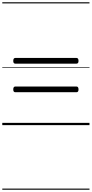

<svg xmlns="http://www.w3.org/2000/svg" viewBox="-20 -1095 803 1680"><path d="M114 -538Q105 -538 100.5 -544Q96 -550 96 -562Q96 -588 114 -588H649Q658 -588 662.5 -581.5Q667 -575 667 -562Q667 -538 649 -538ZM114 -288Q105 -288 100.5 -294Q96 -300 96 -312Q96 -338 114 -338H649Q658 -338 662.5 -331.5Q667 -325 667 -312Q667 -288 649 -288ZM0 555H763V565H0ZM0 -20H763V0H0ZM0 -505H763V-500H0ZM0 -1075H763V-1065H0Z"/></svg>

Font: Playwrite AR Guides
Style: Regular
Weight: 400
Designer: Veronika Burian, José Scaglione
Foundry: TypeTogether
Version: Version 1.003